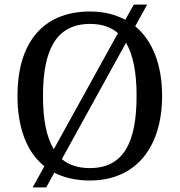

<svg xmlns="http://www.w3.org/2000/svg" viewBox="-20 -775 782 835"><path d="M173 -52 122 40H181L216 -24C259 -2 311 10 371 10C573 10 685 -137 685 -358C685 -492 644 -598 568 -661L620 -755H562L525 -689C482 -712 431 -725 372 -725C159 -725 56 -580 56 -359C56 -223 94 -115 173 -52ZM493 -631 214 -126C181 -180 167 -258 167 -358C167 -556 223 -671 372 -671C423 -671 463 -657 493 -631ZM371 -44C320 -44 280 -57 249 -83L528 -589C560 -535 574 -457 574 -358C574 -160 520 -44 371 -44Z"/></svg>

Font: Noto Serif
Style: Regular
Weight: 400
Designer: Monotype Design Team
Foundry: Monotype Imaging Inc.
Version: Version 2.015